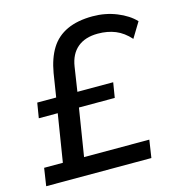

<svg xmlns="http://www.w3.org/2000/svg" viewBox="-106 -807 839 901"><g transform="rotate(-15 313.5 -357.0)"><path d="M8 0 21 -86H112L149 -317H57L69 -390H161L179 -504Q191 -574 220 -620.5Q249 -667 300 -690.5Q351 -714 424 -714Q486 -714 540.5 -692Q595 -670 627 -636L582 -562Q550 -598 512 -613.5Q474 -629 427 -629Q365 -629 328 -598Q291 -567 282 -508L264 -390H438L426 -317H252L215 -86H532L519 0Z"/></g></svg>

Font: Nunito Sans 12pt ExtraLight 12pt SemiBold
Style: Italic
Weight: 600
Italic angle: -9°
Version: Version 3.101;gftools[0.9.27]